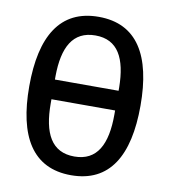

<svg xmlns="http://www.w3.org/2000/svg" viewBox="-81 -780 763 862"><g transform="rotate(10 300.0 -349.0)"><path d="M300.1 12.1C475.9 12.1 553.6 -121.1 553.6 -349.1C553.6 -577.1 475.9 -709.9 300.1 -709.9C124.3 -709.9 46.5 -577.1 46.5 -349.1C46.5 -121.1 124.3 12.1 300.1 12.1ZM154.8 -289.8V-308.6H445V-289.8C445 -154.1 404.1 -73.2 300.1 -73.2C195.7 -73.2 154.8 -154.1 154.8 -289.8ZM154.8 -398.4V-414.1C155.9 -545.8 197.1 -625 300.1 -625C403.1 -625 443.5 -545.5 445 -413.4V-398.4Z"/></g></svg>

Font: Margiela Mono Medium
Style: Regular
Weight: 500
Designer: Mike Abbink, Paul van der Laan, Pieter van Rosmalen
Foundry: Bold Monday
Version: Version 2.003 2021